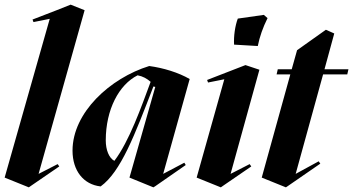

<svg xmlns="http://www.w3.org/2000/svg" viewBox="-20 -788 1519 826"><path d="M104 18 114 11 235 -72 228 -82 146 -40 344 -744 284 -768 221 -743 120 -704 124 -693 194 -707 0 -24Z M640 18 648 13 779 -78 773 -88 682 -40 796 -448C748 -476 682 -496 622 -504C454 -452 292 -304 292 -140C292 -54 339 6 413 14C500 -49 560 -208 640 -416L648 -414L537 -24ZM472 -96C449 -108 435 -143 435 -184C435 -317 492 -424 572 -464C594 -460 612 -450 628 -436C588 -328 536 -180 472 -96Z M930 18 940 11 1061 -72 1054 -82 972 -40 1096 -488 1036 -508 871 -444 875 -433 945 -447 826 -24ZM987 -596 1089 -590C1097 -630 1111 -670 1131 -710L1115 -724L1003 -708C991 -676 985 -632 987 -596Z M1210 18 1216 14 1358 -84 1351 -94 1252 -40 1370 -468H1474L1479 -490H1376L1418 -644L1382 -660L1258 -572L1235 -490H1175L1170 -468H1229L1106 -24Z"/></svg>

Font: Mazius Display Extra Italic
Style: Bold
Weight: 700
Italic angle: -17°
Designer: Alberto Casagrande & Collletttivo
Foundry: Collletttivo
Version: Version 2.000;Glyphs 3.2 (3217)